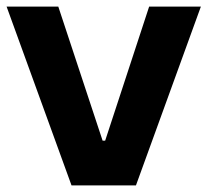

<svg xmlns="http://www.w3.org/2000/svg" viewBox="-20 -562 629 582"><path d="M196.8 0 0 -542H156.7L291 -135.7H298.8L432.1 -542H588.9L392.1 0Z"/></svg>

Font: Acari Sans Neue Black
Style: Regular
Weight: 900
Designer: Alfredo Marco Pradil
Foundry: Alfredo Marco Pradil
Version: Version 1.045;June 16, 2019;FontCreator 11.5.0.2425 64-bit; 